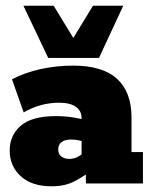

<svg xmlns="http://www.w3.org/2000/svg" viewBox="-20 -643 534 673"><path d="M161 10Q91 10 52.5 -25.5Q14 -61 14 -115Q14 -169 53 -202.5Q92 -236 176 -236Q208 -236 239 -231Q270 -226 285 -220L266 -206V-229Q266 -254 246 -268.5Q226 -283 187 -283Q155 -283 123.5 -274.5Q92 -266 63 -249L22 -365Q68 -389 123 -401Q178 -413 236 -413Q340 -413 390.5 -366.5Q441 -320 441 -231V-110H481V0H281V-68L308 -50Q274 -25 241 -7.5Q208 10 161 10ZM222 -86Q241 -86 256 -95Q271 -104 281 -115L266 -78V-169L284 -141Q274 -147 259.5 -150.5Q245 -154 228 -154Q208 -154 196 -145Q184 -136 184 -119Q184 -103 195 -94.5Q206 -86 222 -86ZM149 -440 62 -623H168L237 -510L306 -623H412L327 -440Z"/></svg>

Font: Rokkitt SemiBold Black
Style: Regular
Weight: 900
Version: Version 3.103